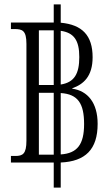

<svg xmlns="http://www.w3.org/2000/svg" viewBox="-20 -780 505 879"><path d="M30 -36H226V79H258V-36C371 -41 427 -96 427 -213C427 -310 381 -364 311 -374V-376C362 -394 404 -430 404 -518C404 -618 356 -667 258 -676V-760H226V-677H30V-647H46C82 -647 101 -641 101 -579V-136C101 -75 84 -66 50 -66H30ZM158 -391V-641H226V-391H224ZM343 -519C343 -443 321 -403 258 -393V-639C319 -630 343 -595 343 -519ZM158 -72V-355H226V-72ZM365 -212C365 -119 334 -78 258 -73V-354C337 -349 365 -306 365 -212Z"/></svg>

Font: Noto Serif Thai Condensed Light
Style: Regular
Weight: 300
Width: 3
Designer: Monotype Design Team
Foundry: Monotype Imaging Inc.
Version: Version 2.002